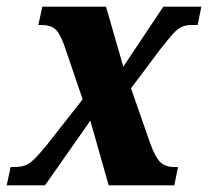

<svg xmlns="http://www.w3.org/2000/svg" viewBox="-57 -556 624 576"><path d="M-37 0 -25 -55H-14Q3 -55 16 -59Q29 -63 43.5 -76.5Q58 -90 81 -118L191 -258L135 -422Q122 -458 107.5 -469.5Q93 -481 68 -481H58L70 -536H261L313 -356L433 -536H547L536 -481H518Q501 -481 488.5 -475.5Q476 -470 462 -454.5Q448 -439 426 -411L336 -291L394 -125Q409 -84 424 -69.5Q439 -55 465 -55H477L466 0H269L214 -194L78 0Z"/></svg>

Font: Noto Serif Condensed ExtraBold
Style: Italic
Weight: 800
Width: 3
Italic angle: -12°
Designer: Monotype Design Team
Foundry: Monotype Imaging Inc.
Version: Version 2.014; ttfautohint (v1.8.4.7-5d5b)